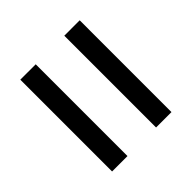

<svg xmlns="http://www.w3.org/2000/svg" viewBox="-47 -661 608 608"><g transform="rotate(45 257.0 -357.0)"><path d="M51 -421H462V-490H51ZM51 -224H462V-293H51Z"/></g></svg>

Font: Noto Serif SemiCondensed
Style: Bold
Weight: 700
Width: 4
Designer: Monotype Design Team
Foundry: Monotype Imaging Inc.
Version: Version 2.015